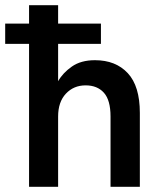

<svg xmlns="http://www.w3.org/2000/svg" viewBox="-35 -720 620 740"><path d="M77 -551H-15V-629H77V-700H189V-629H354V-551H189V-407Q207 -439 242 -463.5Q277 -488 331 -488Q411 -488 457.5 -438Q504 -388 504 -285V0H391V-271Q391 -334 365.5 -362.5Q340 -391 295 -391Q249 -391 219 -359Q189 -327 189 -271V0H77Z"/></svg>

Font: Golos UI Medium
Style: Regular
Weight: 500
Designer: A.Korolkova, Vitaly Kuzmin
Foundry: ParaType Ltd
Version: Version 2.000